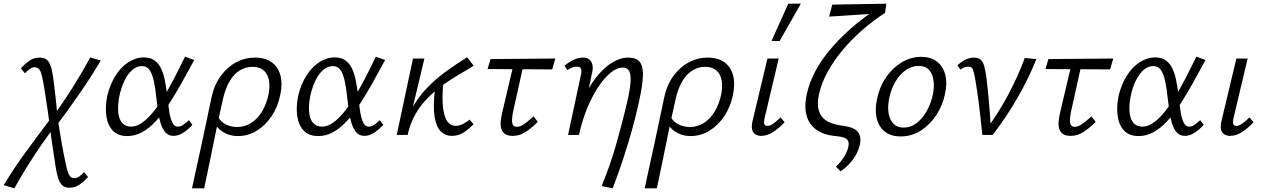

<svg xmlns="http://www.w3.org/2000/svg" viewBox="-75 -731 6859 1040"><path d="M300 286Q270 286 254 263.5Q238 241 227 177Q220 127 210.5 67.5Q201 8 195 -50Q189 -95 182.5 -137.5Q176 -180 170 -220.5Q164 -261 157 -297Q149 -340 139 -353.5Q129 -367 112 -367Q99 -367 85 -356.5Q71 -346 60 -334L38 -361Q64 -389 87 -404Q110 -419 141 -419Q161 -419 175 -410Q189 -401 198 -377.5Q207 -354 213 -311Q216 -287 219.5 -260Q223 -233 226 -204Q229 -175 232 -146.5Q235 -118 237 -91Q248 -19 259 43.5Q270 106 283 164Q292 206 301.5 220Q311 234 328 234Q342 234 356 223.5Q370 213 380 201L402 228Q377 255 353.5 270.5Q330 286 300 286ZM3 289 -55 272Q-1 182 65.5 91Q132 0 202 -93L218 -41Q156 41 101.5 125Q47 209 3 289ZM225 -43 209 -96Q267 -175 320 -259.5Q373 -344 414 -420L471 -403Q420 -317 356.5 -225Q293 -133 225 -43Z M615 6Q564 6 536 -23.5Q508 -53 501 -102.5Q494 -152 506 -212Q521 -274 550.5 -321Q580 -368 620.5 -394Q661 -420 704 -420Q740 -420 762.5 -403.5Q785 -387 798 -359Q811 -331 818 -295.5Q825 -260 830 -220Q835 -175 840.5 -135Q846 -95 857 -70Q868 -45 889 -45Q904 -45 918.5 -55.5Q933 -66 948 -80L967 -55Q948 -33 920.5 -14Q893 5 865 5Q838 5 821.5 -13.5Q805 -32 795.5 -62Q786 -92 781 -128Q776 -164 772 -200Q767 -252 758.5 -291Q750 -330 735.5 -351.5Q721 -373 693 -373Q666 -373 641.5 -352Q617 -331 599 -293.5Q581 -256 571 -208Q562 -160 565.5 -123Q569 -86 586.5 -65.5Q604 -45 635 -45Q663 -45 691.5 -64Q720 -83 749.5 -118Q779 -153 808.5 -200.5Q838 -248 867.5 -305Q897 -362 927 -424L977 -406Q941 -339 906.5 -277.5Q872 -216 838 -164Q804 -112 768.5 -74Q733 -36 695 -15Q657 6 615 6Z M965 289Q979 225 992 165Q1005 105 1018 46Q1031 -13 1043.5 -74Q1056 -135 1070 -200Q1085 -271 1120.5 -319.5Q1156 -368 1204 -393.5Q1252 -419 1306 -419Q1362 -419 1397 -393.5Q1432 -368 1444 -322.5Q1456 -277 1443 -216Q1430 -152 1396 -101.5Q1362 -51 1315 -22.5Q1268 6 1214 6Q1183 6 1157.5 -4Q1132 -14 1113.5 -31Q1095 -48 1086 -70L1106 -98Q1121 -70 1149.5 -56.5Q1178 -43 1209 -43Q1251 -43 1285.5 -65Q1320 -87 1344 -126.5Q1368 -166 1379 -217Q1393 -289 1370 -329Q1347 -369 1292 -369Q1256 -369 1224.5 -350Q1193 -331 1170 -293Q1147 -255 1134 -200Q1122 -147 1113.5 -108Q1105 -69 1097.5 -33Q1090 3 1081.5 45Q1073 87 1061 145.5Q1049 204 1031 289Z M1649 6Q1598 6 1570 -23.5Q1542 -53 1535 -102.5Q1528 -152 1540 -212Q1555 -274 1584.5 -321Q1614 -368 1654.5 -394Q1695 -420 1738 -420Q1774 -420 1796.5 -403.5Q1819 -387 1832 -359Q1845 -331 1852 -295.5Q1859 -260 1864 -220Q1869 -175 1874.5 -135Q1880 -95 1891 -70Q1902 -45 1923 -45Q1938 -45 1952.5 -55.5Q1967 -66 1982 -80L2001 -55Q1982 -33 1954.5 -14Q1927 5 1899 5Q1872 5 1855.5 -13.5Q1839 -32 1829.5 -62Q1820 -92 1815 -128Q1810 -164 1806 -200Q1801 -252 1792.5 -291Q1784 -330 1769.5 -351.5Q1755 -373 1727 -373Q1700 -373 1675.5 -352Q1651 -331 1633 -293.5Q1615 -256 1605 -208Q1596 -160 1599.5 -123Q1603 -86 1620.5 -65.5Q1638 -45 1669 -45Q1697 -45 1725.5 -64Q1754 -83 1783.5 -118Q1813 -153 1842.5 -200.5Q1872 -248 1901.5 -305Q1931 -362 1961 -424L2011 -406Q1975 -339 1940.5 -277.5Q1906 -216 1872 -164Q1838 -112 1802.5 -74Q1767 -36 1729 -15Q1691 6 1649 6Z M2108 0Q2123 -85 2159.5 -149Q2196 -213 2245 -262Q2294 -311 2348.5 -349.5Q2403 -388 2455 -421L2491 -375Q2456 -353 2413.5 -328.5Q2371 -304 2327.5 -273Q2284 -242 2244.5 -203Q2205 -164 2176 -114Q2147 -64 2133 0ZM2074 0 2162 -414H2224L2125 0ZM2372 5Q2338 5 2313 -19Q2288 -43 2279 -98.5Q2270 -154 2281 -248L2327 -294Q2318 -200 2325 -146.5Q2332 -93 2350 -71Q2368 -49 2393 -49Q2408 -49 2422.5 -55Q2437 -61 2449.5 -69Q2462 -77 2469 -83L2490 -58Q2463 -30 2435 -12.5Q2407 5 2372 5Z M2703 5Q2674 5 2659 -6.5Q2644 -18 2639.5 -36.5Q2635 -55 2637.5 -76Q2640 -97 2644 -116L2713 -409H2767L2703 -120Q2699 -98 2698.5 -81Q2698 -64 2704 -54Q2710 -44 2724 -44Q2744 -44 2766.5 -60.5Q2789 -77 2815 -101L2838 -71Q2805 -38 2772.5 -16.5Q2740 5 2703 5ZM2566 -357 2582 -411 2933 -414 2916 -355Z M3184 277Q3209 215 3228 160.5Q3247 106 3262 53Q3277 0 3291.5 -55Q3306 -110 3321 -174Q3338 -246 3340.5 -287.5Q3343 -329 3332.5 -347Q3322 -365 3299 -365Q3266 -365 3231 -336Q3196 -307 3163 -256Q3130 -205 3103.5 -139.5Q3077 -74 3061 0H3016Q3040 -99 3075 -177Q3110 -255 3152 -309Q3194 -363 3239 -391Q3284 -419 3327 -419Q3372 -419 3390.5 -395.5Q3409 -372 3407.5 -320.5Q3406 -269 3387 -184Q3371 -109 3350.5 -35Q3330 39 3304 119Q3278 199 3244 289ZM3002 0 3072 -327Q3074 -335 3074.5 -345Q3075 -355 3070 -362.5Q3065 -370 3049 -370Q3037 -370 3023 -364.5Q3009 -359 2998 -351L2983 -375Q3006 -395 3032 -407Q3058 -419 3082 -419Q3108 -419 3120.5 -406Q3133 -393 3135 -373Q3137 -353 3131 -331L3061 0Z M3417 289Q3431 225 3444 165Q3457 105 3470 46Q3483 -13 3495.5 -74Q3508 -135 3522 -200Q3537 -271 3572.5 -319.5Q3608 -368 3656 -393.5Q3704 -419 3758 -419Q3814 -419 3849 -393.5Q3884 -368 3896 -322.5Q3908 -277 3895 -216Q3882 -152 3848 -101.5Q3814 -51 3767 -22.5Q3720 6 3666 6Q3635 6 3609.5 -4Q3584 -14 3565.5 -31Q3547 -48 3538 -70L3558 -98Q3573 -70 3601.5 -56.5Q3630 -43 3661 -43Q3703 -43 3737.5 -65Q3772 -87 3796 -126.5Q3820 -166 3831 -217Q3845 -289 3822 -329Q3799 -369 3744 -369Q3708 -369 3676.5 -350Q3645 -331 3622 -293Q3599 -255 3586 -200Q3574 -147 3565.5 -108Q3557 -69 3549.5 -33Q3542 3 3533.5 45Q3525 87 3513 145.5Q3501 204 3483 289Z M4049 5Q4030 5 4016.5 -3.5Q4003 -12 3999 -29.5Q3995 -47 4001 -74L4082 -414H4143L4066 -89Q4062 -71 4065 -60Q4068 -49 4082 -49Q4097 -49 4114 -61.5Q4131 -74 4153 -95L4175 -69Q4142 -34 4110.5 -14.5Q4079 5 4049 5ZM4104 -509 4195 -711H4263L4148 -509Z M4479 197 4453 172Q4479 147 4496.5 119.5Q4514 92 4520 65Q4525 43 4518.5 31.5Q4512 20 4498.5 15Q4485 10 4468 8Q4451 6 4434 4Q4393 -2 4362.5 -18.5Q4332 -35 4313 -63Q4294 -91 4289 -130.5Q4284 -170 4295 -221Q4308 -280 4336 -335Q4364 -390 4403.5 -440Q4443 -490 4489.5 -535.5Q4536 -581 4585.5 -619.5Q4635 -658 4683 -690L4719 -661Q4655 -620 4596 -568.5Q4537 -517 4489 -459.5Q4441 -402 4407.5 -341Q4374 -280 4361 -220Q4350 -168 4360 -133Q4370 -98 4398.5 -79Q4427 -60 4470 -53Q4494 -50 4517.5 -45Q4541 -40 4558 -29Q4575 -18 4582 2Q4589 22 4582 56Q4576 80 4563.5 104Q4551 128 4530.5 151Q4510 174 4479 197ZM4416 -641 4433 -706 4726 -711 4719 -661Z M4804 8Q4751 8 4718 -18Q4685 -44 4674 -89.5Q4663 -135 4675 -192Q4688 -258 4723 -310Q4758 -362 4808 -392.5Q4858 -423 4915 -423Q4967 -423 5000 -397.5Q5033 -372 5045 -327Q5057 -282 5044 -223Q5031 -160 4996.5 -107.5Q4962 -55 4912.5 -23.5Q4863 8 4804 8ZM4820 -40Q4859 -40 4891 -65Q4923 -90 4945.5 -131Q4968 -172 4978 -219Q4991 -285 4972 -329.5Q4953 -374 4900 -374Q4865 -374 4832.5 -352Q4800 -330 4776 -290Q4752 -250 4741 -197Q4728 -126 4749 -83Q4770 -40 4820 -40Z M5246 0Q5242 -38 5237.5 -80Q5233 -122 5228 -162.5Q5223 -203 5217.5 -240Q5212 -277 5207 -305Q5200 -343 5194 -356.5Q5188 -370 5169 -370Q5159 -370 5147.5 -365.5Q5136 -361 5127 -354L5111 -377Q5132 -397 5155 -408Q5178 -419 5200 -419Q5225 -419 5238 -406.5Q5251 -394 5257 -370Q5263 -346 5268 -313Q5274 -264 5278.5 -214.5Q5283 -165 5287 -115.5Q5291 -66 5292 -17L5262 -22Q5333 -118 5385.5 -216.5Q5438 -315 5476 -417L5539 -411Q5496 -305 5437 -202Q5378 -99 5302 0Z M5725 5Q5696 5 5681 -6.5Q5666 -18 5661.5 -36.5Q5657 -55 5659.5 -76Q5662 -97 5666 -116L5735 -409H5789L5725 -120Q5721 -98 5720.5 -81Q5720 -64 5726 -54Q5732 -44 5746 -44Q5766 -44 5788.5 -60.5Q5811 -77 5837 -101L5860 -71Q5827 -38 5794.5 -16.5Q5762 5 5725 5ZM5588 -357 5604 -411 5955 -414 5938 -355Z M6093 6Q6042 6 6014 -23.5Q5986 -53 5979 -102.5Q5972 -152 5984 -212Q5999 -274 6028.5 -321Q6058 -368 6098.5 -394Q6139 -420 6182 -420Q6218 -420 6240.5 -403.5Q6263 -387 6276 -359Q6289 -331 6296 -295.5Q6303 -260 6308 -220Q6313 -175 6318.5 -135Q6324 -95 6335 -70Q6346 -45 6367 -45Q6382 -45 6396.5 -55.5Q6411 -66 6426 -80L6445 -55Q6426 -33 6398.5 -14Q6371 5 6343 5Q6316 5 6299.5 -13.5Q6283 -32 6273.5 -62Q6264 -92 6259 -128Q6254 -164 6250 -200Q6245 -252 6236.5 -291Q6228 -330 6213.5 -351.5Q6199 -373 6171 -373Q6144 -373 6119.5 -352Q6095 -331 6077 -293.5Q6059 -256 6049 -208Q6040 -160 6043.5 -123Q6047 -86 6064.5 -65.5Q6082 -45 6113 -45Q6141 -45 6169.5 -64Q6198 -83 6227.5 -118Q6257 -153 6286.5 -200.5Q6316 -248 6345.5 -305Q6375 -362 6405 -424L6455 -406Q6419 -339 6384.5 -277.5Q6350 -216 6316 -164Q6282 -112 6246.5 -74Q6211 -36 6173 -15Q6135 6 6093 6Z M6589 5Q6570 5 6556.5 -3.5Q6543 -12 6539 -29.5Q6535 -47 6541 -74L6622 -414H6683L6606 -89Q6602 -71 6605 -60Q6608 -49 6622 -49Q6637 -49 6654 -61.5Q6671 -74 6693 -95L6715 -69Q6682 -34 6650.5 -14.5Q6619 5 6589 5Z"/></svg>

Font: Ysabeau
Style: Italic
Weight: 400
Italic angle: -12°
Designer: Christian Thalmann (Catharsis Fonts)
Version: Version 2.000;gftools[0.9.27.dev2+g8671c4b]